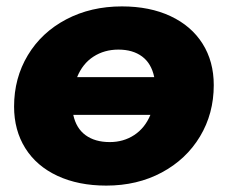

<svg xmlns="http://www.w3.org/2000/svg" viewBox="-20 -571 712 600"><path d="M648 -305Q648 -216 605 -144.5Q562 -73 485.5 -32Q409 9 312 9Q225 9 159.5 -21.5Q94 -52 59 -108Q24 -164 24 -238Q24 -327 67 -398.5Q110 -470 187 -510.5Q264 -551 361 -551Q448 -551 513 -520.5Q578 -490 613 -434.5Q648 -379 648 -305ZM221 -330H462Q453 -373 424 -394.5Q395 -416 350 -416Q306 -416 272 -394Q238 -372 221 -330ZM450 -212H209Q218 -170 247.5 -148.5Q277 -127 323 -127Q366 -127 399.5 -149Q433 -171 450 -212Z"/></svg>

Font: Montserrat Alternates ExtraBold
Style: Italic
Weight: 800
Italic angle: -11.3°
Designer: Julieta Ulanovsky
Foundry: Julieta Ulanovsky
Version: Version 7.200